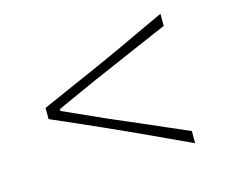

<svg xmlns="http://www.w3.org/2000/svg" viewBox="-69 -592 698 596"><g transform="rotate(-15 280.0 -294.0)"><path d="M490 -86Q448 -105.5 406 -125Q364 -144.5 328.5 -161L229 -206Q194 -221.5 153.5 -239.5Q113 -257.5 70 -276V-312Q113 -331 153.2 -348.8Q193.5 -366.5 229 -382L329 -427Q363 -443 404.8 -462.5Q446.5 -482 490 -502V-463Q431 -437.5 367.5 -410Q304 -382.5 243 -356L112 -297V-291L243 -232Q304 -206 367.2 -178.5Q430.5 -151 490 -125Z"/></g></svg>

Font: Commissioner Loud Thin
Style: Regular
Weight: 100
Designer: Kostas Bartsokas
Foundry: Kostas Bartsokas
Version: Version 1.000; ttfautohint (v1.8.3)